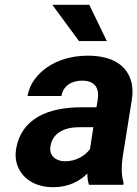

<svg xmlns="http://www.w3.org/2000/svg" viewBox="-20 -770 572 800"><path d="M47 -148C43 -125 45 -104 51 -85C69 -30 121 10 202 10C264 10 311 -14 344 -47C344 -28 346 -13 351 0H494L495 -8C485 -41 485 -79 493 -128L529 -352C534 -383 533 -410 526 -433C506 -501 444 -538 346 -538C277 -538 218 -519 174 -488C138 -462 103 -423 95 -370H236C243 -412 278 -434 322 -434C375 -434 395 -404 387 -353L382 -323H319C185 -323 68 -279 47 -148ZM198 -750 309 -599H425L352 -750ZM190 -159C199 -218 250 -240 311 -240H369L355 -149C334 -120 296 -98 251 -98C212 -98 184 -122 190 -159Z"/></svg>

Font: Asimov Pro
Style: BdObl
Weight: 700
Designer: Google
Version: Version 2.000980; 2014